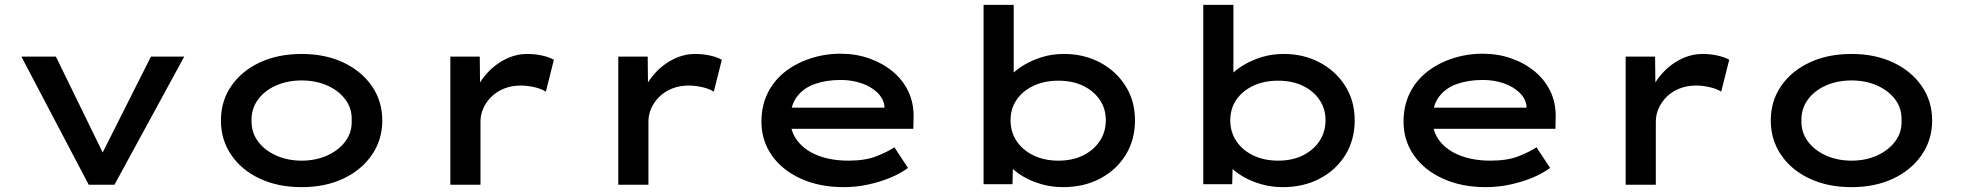

<svg xmlns="http://www.w3.org/2000/svg" viewBox="-20 -760 8074 790"><path d="M345 0 68 -527H210L417 -103L384 -96L601 -527H738L451 0Z M1221 10Q1124 10 1049 -25Q974 -60 931.5 -122.5Q889 -185 889 -264Q889 -344 931.5 -406Q974 -468 1049 -503Q1124 -538 1221 -538Q1318 -538 1392.5 -503Q1467 -468 1510 -406Q1553 -344 1553 -264Q1553 -185 1510 -122.5Q1467 -60 1392.5 -25Q1318 10 1221 10ZM1221 -99Q1280 -99 1327 -120.5Q1374 -142 1401.5 -179Q1429 -216 1427 -264Q1429 -313 1401.5 -350Q1374 -387 1327 -408Q1280 -429 1221 -429Q1163 -429 1115.5 -408Q1068 -387 1041 -349.5Q1014 -312 1015 -264Q1014 -216 1041 -179Q1068 -142 1115.5 -120.5Q1163 -99 1221 -99Z M1833 0V-527H1954L1956 -340L1924 -354Q1940 -405 1974 -447Q2008 -489 2054 -513.5Q2100 -538 2150 -538Q2181 -538 2210.5 -531.5Q2240 -525 2259 -514L2226 -383Q2207 -395 2178 -401.5Q2149 -408 2123 -408Q2085 -408 2054 -395.5Q2023 -383 2001.5 -361.5Q1980 -340 1968.5 -314Q1957 -288 1957 -259V0Z M2524 0V-527H2645L2647 -340L2615 -354Q2631 -405 2665 -447Q2699 -489 2745 -513.5Q2791 -538 2841 -538Q2872 -538 2901.5 -531.5Q2931 -525 2950 -514L2917 -383Q2898 -395 2869 -401.5Q2840 -408 2814 -408Q2776 -408 2745 -395.5Q2714 -383 2692.5 -361.5Q2671 -340 2659.5 -314Q2648 -288 2648 -259V0Z M3451 10Q3352 10 3275 -25Q3198 -60 3155.5 -121Q3113 -182 3113 -259Q3113 -324 3138 -375.5Q3163 -427 3208 -463Q3253 -499 3313 -519Q3373 -539 3439 -539Q3502 -539 3557 -519.5Q3612 -500 3653.5 -465.5Q3695 -431 3717.5 -383.5Q3740 -336 3739 -279L3738 -230H3210L3187 -317H3635L3619 -303V-325Q3614 -357 3588 -381Q3562 -405 3523 -418Q3484 -431 3439 -431Q3380 -431 3333 -414.5Q3286 -398 3259 -362Q3232 -326 3232 -268Q3232 -218 3262 -179.5Q3292 -141 3346 -120Q3400 -99 3471 -99Q3539 -99 3584.5 -116.5Q3630 -134 3660 -154L3716 -69Q3685 -46 3642.5 -28.5Q3600 -11 3551 -0.5Q3502 10 3451 10Z M4354 10Q4307 10 4264 -2.5Q4221 -15 4188 -35Q4155 -55 4133 -78.5Q4111 -102 4105 -122L4149 -128L4146 -2H4027V-740H4151V-405L4114 -408Q4120 -430 4141 -452Q4162 -474 4195 -493.5Q4228 -513 4269 -525.5Q4310 -538 4358 -538Q4440 -538 4506 -503Q4572 -468 4611 -406.5Q4650 -345 4650 -265Q4650 -185 4612 -123Q4574 -61 4507 -25.5Q4440 10 4354 10ZM4335 -99Q4393 -99 4436.5 -120.5Q4480 -142 4505 -179.5Q4530 -217 4530 -265Q4530 -313 4505 -349.5Q4480 -386 4436.5 -407Q4393 -428 4335 -428Q4277 -428 4232.5 -407Q4188 -386 4163 -349.5Q4138 -313 4138 -265Q4138 -217 4163 -179.5Q4188 -142 4232.5 -120.5Q4277 -99 4335 -99Z M5258 10Q5211 10 5168 -2.5Q5125 -15 5092 -35Q5059 -55 5037 -78.5Q5015 -102 5009 -122L5053 -128L5050 -2H4931V-740H5055V-405L5018 -408Q5024 -430 5045 -452Q5066 -474 5099 -493.5Q5132 -513 5173 -525.5Q5214 -538 5262 -538Q5344 -538 5410 -503Q5476 -468 5515 -406.5Q5554 -345 5554 -265Q5554 -185 5516 -123Q5478 -61 5411 -25.5Q5344 10 5258 10ZM5239 -99Q5297 -99 5340.5 -120.5Q5384 -142 5409 -179.5Q5434 -217 5434 -265Q5434 -313 5409 -349.5Q5384 -386 5340.5 -407Q5297 -428 5239 -428Q5181 -428 5136.5 -407Q5092 -386 5067 -349.5Q5042 -313 5042 -265Q5042 -217 5067 -179.5Q5092 -142 5136.5 -120.5Q5181 -99 5239 -99Z M6093 10Q5994 10 5917 -25Q5840 -60 5797.5 -121Q5755 -182 5755 -259Q5755 -324 5780 -375.5Q5805 -427 5850 -463Q5895 -499 5955 -519Q6015 -539 6081 -539Q6144 -539 6199 -519.5Q6254 -500 6295.5 -465.5Q6337 -431 6359.5 -383.5Q6382 -336 6381 -279L6380 -230H5852L5829 -317H6277L6261 -303V-325Q6256 -357 6230 -381Q6204 -405 6165 -418Q6126 -431 6081 -431Q6022 -431 5975 -414.5Q5928 -398 5901 -362Q5874 -326 5874 -268Q5874 -218 5904 -179.5Q5934 -141 5988 -120Q6042 -99 6113 -99Q6181 -99 6226.5 -116.5Q6272 -134 6302 -154L6358 -69Q6327 -46 6284.5 -28.5Q6242 -11 6193 -0.5Q6144 10 6093 10Z M6669 0V-527H6790L6792 -340L6760 -354Q6776 -405 6810 -447Q6844 -489 6890 -513.5Q6936 -538 6986 -538Q7017 -538 7046.5 -531.5Q7076 -525 7095 -514L7062 -383Q7043 -395 7014 -401.5Q6985 -408 6959 -408Q6921 -408 6890 -395.5Q6859 -383 6837.5 -361.5Q6816 -340 6804.5 -314Q6793 -288 6793 -259V0Z M7598 10Q7501 10 7426 -25Q7351 -60 7308.5 -122.5Q7266 -185 7266 -264Q7266 -344 7308.5 -406Q7351 -468 7426 -503Q7501 -538 7598 -538Q7695 -538 7769.5 -503Q7844 -468 7887 -406Q7930 -344 7930 -264Q7930 -185 7887 -122.5Q7844 -60 7769.5 -25Q7695 10 7598 10ZM7598 -99Q7657 -99 7704 -120.5Q7751 -142 7778.5 -179Q7806 -216 7804 -264Q7806 -313 7778.5 -350Q7751 -387 7704 -408Q7657 -429 7598 -429Q7540 -429 7492.5 -408Q7445 -387 7418 -349.5Q7391 -312 7392 -264Q7391 -216 7418 -179Q7445 -142 7492.5 -120.5Q7540 -99 7598 -99Z"/></svg>

Font: Lexend Peta Medium
Style: Regular
Weight: 500
Designer: Bonnie Shaver-Troup, Thomas Jockin
Foundry: Lexend
Version: Version 1.007